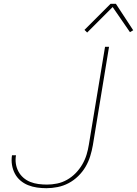

<svg xmlns="http://www.w3.org/2000/svg" viewBox="-20 -981 720 1009"><path d="M224 8Q199 8 174.5 4.5Q150 1 127.5 -8Q105 -17 87 -32.5Q69 -48 58 -69Q47 -90 43 -114.5Q39 -139 43 -165H64Q60 -142 63.5 -120Q67 -98 77 -79.5Q87 -61 103 -47Q119 -33 139 -25Q159 -17 181.5 -14Q204 -11 227 -11Q253 -11 280 -16.5Q307 -22 332 -36Q357 -50 377.5 -71Q398 -92 412.5 -117Q427 -142 435 -168.5Q443 -195 447 -221L532 -735H553L468 -218Q463 -189 454 -160Q445 -131 429.5 -104.5Q414 -78 391 -55.5Q368 -33 340.5 -18.5Q313 -4 283 2Q253 8 224 8ZM438 -810 424 -824 561 -961H589L680 -822L663 -812L572 -944Z"/></svg>

Font: Iosevka Aile Thin
Style: Italic
Weight: 100
Italic angle: -9°
Designer: Belleve Invis
Foundry: Belleve Invis
Version: Version 31.1.0; ttfautohint (v1.8.4)